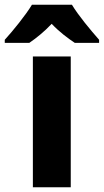

<svg xmlns="http://www.w3.org/2000/svg" viewBox="-71 -786 436 806"><path d="M231 -766H63C38 -724 -17 -656 -51 -619V-606H52C81 -626 114 -652 146 -686C178 -652 213 -626 243 -606H345V-619C309 -660 258 -721 231 -766ZM226 0V-549H67V0Z"/></svg>

Font: Noto Sans Gujarati UI SemiCondensed ExtraBold
Style: Regular
Weight: 800
Width: 4
Designer: Jelle Bosma - Monotype Design Team, Universal Thirst
Foundry: Monotype Imaging Inc.
Version: Version 2.106